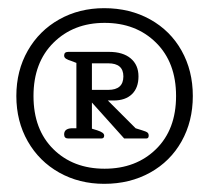

<svg xmlns="http://www.w3.org/2000/svg" viewBox="-20 -786 512 470"><path d="M20 -551Q20 -613 48 -662Q76 -711 125 -738.5Q174 -766 235 -766Q298 -766 347.5 -738.5Q397 -711 424.5 -662Q452 -613 452 -551Q452 -489 424.5 -440Q397 -391 347.5 -363.5Q298 -336 235 -336Q174 -336 125 -363.5Q76 -391 48 -440Q20 -489 20 -551ZM411 -551Q411 -633 362 -681.5Q313 -730 236 -730Q160 -730 111 -681.5Q62 -633 62 -551Q62 -469 110.5 -421Q159 -373 236 -373Q313 -373 362 -421Q411 -469 411 -551ZM137 -457Q137 -471 155 -472H167V-632L154 -637Q147 -639 142 -642Q137 -645 137 -650Q137 -659 147 -659H247Q281 -659 300 -643Q319 -627 319 -599Q319 -571 303 -555.5Q287 -540 258 -540H244L312 -472L328 -467Q338 -464 341 -461.5Q344 -459 344 -454Q344 -447 338 -447H284L205 -535V-471L218 -467Q227 -464 231 -461Q235 -458 235 -454Q235 -447 228 -447H147Q137 -447 137 -457ZM245 -566Q282 -566 282 -599Q282 -631 245 -631H205V-566Z"/></svg>

Font: Maitree
Style: Regular
Weight: 400
Designer: CadsonDemak Team
Foundry: CadsonDemak
Version: Version 1.001